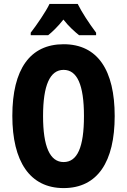

<svg xmlns="http://www.w3.org/2000/svg" viewBox="-20 -1002 649 981"><path d="M377 -982H233C216 -945 166 -872 137 -835V-822H226C245 -837 276 -866 304 -902C331 -867 362 -840 384 -822H471V-835C433 -886 399 -938 377 -982ZM566 -409C566 -642 480 -776 305 -776C134 -776 43 -649 43 -410C43 -178 132 -41 305 -41C479 -41 566 -176 566 -409ZM200 -409C200 -566 235 -645 305 -645C374 -645 409 -569 409 -409C409 -249 375 -174 305 -174C235 -174 200 -253 200 -409Z"/></svg>

Font: Noto Sans Tamil UI ExtraCondensed ExtraBold
Style: Regular
Weight: 800
Width: 2
Designer: Jelle Bosma - Monotype Design Team
Foundry: Monotype Imaging Inc.
Version: Version 2.004